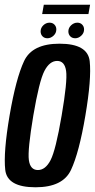

<svg xmlns="http://www.w3.org/2000/svg" viewBox="-21 -789 403 813"><path d="M129.5 4Q9.5 4 1.2 -69.8Q-7 -143.5 19.5 -299.5Q46.5 -457 81 -530.5Q115.5 -604 231 -604Q350.5 -604 358.8 -530Q367 -456 340.5 -299.5Q314 -142.5 279.5 -69.2Q245 4 129.5 4ZM139.5 -69Q171.5 -69 193.2 -111Q215 -153 240 -299.5Q265 -445.5 259 -488.2Q253 -531 221 -531Q189 -531 167 -488.5Q145 -446 120 -299.5Q95.5 -153.5 101.2 -111.2Q107 -69 139.5 -69ZM179.5 -627Q167 -627 159 -635.2Q151 -643.5 151 -656Q151 -671 162.5 -682Q174 -693 189 -693Q201.5 -693 209.5 -684.8Q217.5 -676.5 217.5 -664.5Q217.5 -649 205.8 -638Q194 -627 179.5 -627ZM297.5 -627Q284.5 -627 276.5 -635.2Q268.5 -643.5 268.5 -656Q268.5 -671 280.2 -682Q292 -693 306.5 -693Q319 -693 327 -684.8Q335 -676.5 335 -664.5Q335 -649 323.2 -638Q311.5 -627 297.5 -627ZM157.5 -729.5 164.5 -769H360.5L353.5 -729.5Z"/></svg>

Font: Anybody Condensed Medium
Style: Italic
Weight: 500
Width: 3
Italic angle: -10°
Designer: Tyler Finck
Foundry: Etcetera Type Company
Version: Version 1.010; ttfautohint (v1.8.3) -l 8 -r 50 -G 200 -x 14 